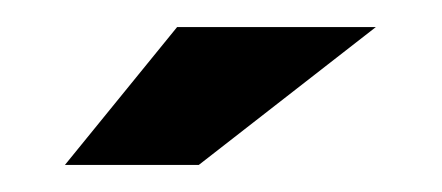

<svg xmlns="http://www.w3.org/2000/svg" viewBox="-20 -605 327 142"><path d="M258 -585 127 -483H28L111 -585Z"/></svg>

Font: Squada One
Style: Regular
Weight: 400
Designer: Joe Prince
Foundry: Joe Prince
Version: Version 1.001